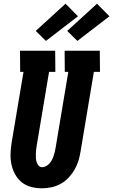

<svg xmlns="http://www.w3.org/2000/svg" viewBox="-20 -1009 611 1037"><path d="M207 8Q176 8 147.5 0.5Q119 -7 97.5 -24.5Q76 -42 62 -67Q48 -92 42 -120.5Q36 -149 37 -179Q38 -209 43 -240L107 -621H89L88 -735H278L279 -621H245L178 -221Q176 -210 175 -198.5Q174 -187 173.5 -175.5Q173 -164 174 -153Q175 -142 178.5 -131.5Q182 -121 189.5 -113.5Q197 -106 208 -106Q219 -106 229.5 -112Q240 -118 247.5 -126.5Q255 -135 260.5 -145.5Q266 -156 269.5 -166.5Q273 -177 275.5 -187.5Q278 -198 280 -209L349 -621H330L329 -735H519L520 -621H487L415 -190Q411 -165 403.5 -140.5Q396 -116 382.5 -92.5Q369 -69 350 -49Q331 -29 307.5 -16Q284 -3 258 2.5Q232 8 207 8ZM398 -788 343 -842 504 -989 571 -921ZM228 -788 173 -842 334 -989 401 -921Z"/></svg>

Font: Iosevka Curly Slab Heavy
Style: Italic
Weight: 900
Italic angle: -9°
Monospace: yes
Designer: Belleve Invis
Foundry: Belleve Invis
Version: Version 22.1.2; ttfautohint (v1.8.4)